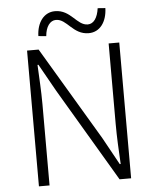

<svg xmlns="http://www.w3.org/2000/svg" viewBox="-61 -977 828 1027"><g transform="rotate(-5 353.5 -463.0)"><path d="M106 0H163V-437C163 -510 158 -578 155 -648H160L242 -502L539 0H601V-729H544V-297C544 -226 548 -153 552 -81H547L466 -228L168 -729H106ZM443 -793C504 -793 541 -846 543 -919L502 -922C495 -871 474 -840 442 -840C383 -840 358 -926 273 -926C212 -926 175 -872 173 -801L215 -797C219 -847 242 -879 274 -879C333 -879 358 -793 443 -793Z"/></g></svg>

Font: Noto Sans Japanese Light
Style: Regular
Weight: 300
Designer: Ryoko NISHIZUKA (kana & ideographs); Paul D. Hunt (Latin, Greek & Cyrillic); Wenlong ZHANG (bopomofo); Sandoll Communica
Foundry: Adobe Systems Incorporated
Version: Version 1.000;PS 1;hotconv 1.0.78;makeotf.lib2.5.61930